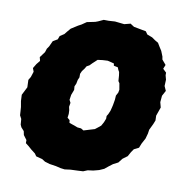

<svg xmlns="http://www.w3.org/2000/svg" viewBox="-66 -584 654 669"><g transform="rotate(10 261.0 -250.0)"><path d="M205.2 20 191 18.2 173.2 14 150.6 10.6 133.2 5.4 122 -1.8 99.8 -7.6 93.6 -16.6 78.8 -28 67.8 -37.8 56.4 -46.6V-57.4L44.6 -73.2L41.8 -86.6L31.4 -98.2L27.4 -107L25.8 -126.8L19.6 -138.6L18.8 -151.2L17.6 -167.6L14 -188.2L13 -210.2L27.6 -239L26.6 -265.2L33.4 -276.6L39.8 -296.2L35.2 -308.6L44.6 -324.2L55.2 -337.4L52 -350.2L67 -370.4L71.2 -383.4L77.6 -392.6L86.8 -412.6L103 -422.2L107.6 -434.6L122.4 -444.2L129.4 -453L140.8 -466.4L164.4 -481.4L175.6 -487.4L192.2 -498.8L221.2 -504.8L230.4 -508.2L249 -516.8L266.6 -516.6L288.6 -518L321.8 -514.4L343.4 -520L357 -511.2L381.4 -506.6L400.4 -503L407.2 -493L425.6 -486L437.6 -477.6L449 -471L456.8 -458L465 -445.2L472.6 -426.2L474.2 -416.2L488.4 -399.4L482.6 -385L494.8 -373.4V-364L498.8 -349L497.8 -326.6L505 -310.6L494.8 -291.6L492.8 -268.6L497.6 -250.4L486.8 -219.8L487.4 -202.8L482 -189.2L471.4 -167.2L469.4 -153.4L464.2 -134.8L453.6 -115L447.4 -99.4L430.4 -90.8L422.4 -79.2L413.8 -63.6L397.2 -51.4L385.4 -36.2L368.2 -27.4L355.2 -17.6L341 -6L324.2 1.4L304.4 6.6L284.8 9.2L269.8 15.4L250.4 16.4L225.2 17.4ZM246.2 -125 270.6 -132.4 284.6 -136.6 294.2 -144 304.4 -152.4 311.8 -165.8 317 -179V-188.6L321.8 -196.6L327 -208.6L330.4 -221.8L332.4 -230.6L335.6 -249.2L336.6 -264.4L342.8 -275.8L344.8 -286.4L341 -308.8L336.4 -315.6L335 -335L333.2 -347.2L329.4 -353.8L326 -362.4L311.4 -365.6L310.2 -373.2L287.6 -379L269.2 -378L252.2 -375.8L237.4 -362.2L227.4 -352L218.2 -347L212.2 -337L205.2 -328L200.4 -317.2V-304.6L196.2 -295.2L193.4 -281.2L188.8 -271L189.8 -258.6L182.6 -239.6L180 -221.8L185 -211.8L182.6 -197.4L185.2 -186L185.8 -172.8L184 -159.2L192.4 -152L193.8 -142.4L213 -136L223.8 -131.8L236.8 -130.6Z"/></g></svg>

Font: Winky Rough
Style: Italic
Weight: 400
Italic angle: -8.97852°
Designer: Simon Atzbach
Foundry: typofactur
Version: Version 1.206